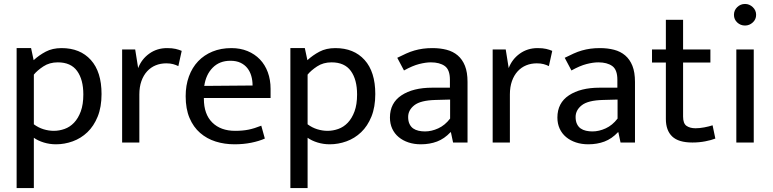

<svg xmlns="http://www.w3.org/2000/svg" viewBox="-20 -720 3904 970"><path d="M263 9Q231 9 201.5 0Q172 -9 151 -24V230H64V-477H137L150 -416Q177 -441 211 -459Q245 -477 291 -477Q385 -477 439 -417Q493 -357 493 -245Q493 -179 473.5 -131Q454 -83 421.5 -52Q389 -21 347.5 -6Q306 9 263 9ZM272 -405Q230 -405 199 -384.5Q168 -364 151 -343V-92Q174 -75 200 -67Q226 -59 252 -59Q279 -59 306 -68.5Q333 -78 354 -100Q375 -122 388 -157Q401 -192 401 -243Q401 -318 369.5 -361.5Q338 -405 272 -405Z M597 0V-470H663L678 -376Q695 -421 734 -449Q773 -477 824 -477Q850 -477 867 -473Q884 -469 898 -463L881 -386Q869 -392 854.5 -396Q840 -400 820 -400Q791 -400 766.5 -390Q742 -380 723.5 -360Q705 -340 694.5 -310.5Q684 -281 684 -243V0Z M1347 -225H1010V-221Q1010 -143 1052.5 -101Q1095 -59 1168 -59Q1206 -59 1235.5 -65Q1265 -71 1300 -85L1318 -20Q1289 -7 1249.5 1Q1210 9 1165 9Q1114 9 1069.5 -5Q1025 -19 991 -48.5Q957 -78 937.5 -124Q918 -170 918 -234Q918 -289 934.5 -334Q951 -379 981 -410.5Q1011 -442 1053.5 -459.5Q1096 -477 1149 -477Q1194 -477 1230.5 -462Q1267 -447 1293 -420Q1319 -393 1333 -355Q1347 -317 1347 -271ZM1256 -288Q1256 -314 1249.5 -336.5Q1243 -359 1229.5 -376Q1216 -393 1195 -403Q1174 -413 1144 -413Q1089 -413 1054.5 -378Q1020 -343 1012 -286Z M1646 9Q1614 9 1584.5 0Q1555 -9 1534 -24V230H1447V-477H1520L1533 -416Q1560 -441 1594 -459Q1628 -477 1674 -477Q1768 -477 1822 -417Q1876 -357 1876 -245Q1876 -179 1856.5 -131Q1837 -83 1804.5 -52Q1772 -21 1730.5 -6Q1689 9 1646 9ZM1655 -405Q1613 -405 1582 -384.5Q1551 -364 1534 -343V-92Q1557 -75 1583 -67Q1609 -59 1635 -59Q1662 -59 1689 -68.5Q1716 -78 1737 -100Q1758 -122 1771 -157Q1784 -192 1784 -243Q1784 -318 1752.5 -361.5Q1721 -405 1655 -405Z M1987 -428Q2011 -440 2032 -449.5Q2053 -459 2074 -465Q2095 -471 2117 -474Q2139 -477 2165 -477Q2204 -477 2236.5 -468.5Q2269 -460 2292.5 -440Q2316 -420 2329 -387.5Q2342 -355 2342 -306V0H2269L2258 -52H2256Q2225 -19 2188 -5Q2151 9 2106 9Q2072 9 2043.5 -0.5Q2015 -10 1994 -27.5Q1973 -45 1961.5 -70Q1950 -95 1950 -126Q1950 -200 2008.5 -238.5Q2067 -277 2163 -277H2253V-317Q2253 -368 2227 -386.5Q2201 -405 2157 -405Q2131 -405 2097.5 -396.5Q2064 -388 2021 -364ZM2254 -217 2180 -215Q2105 -213 2073.5 -188.5Q2042 -164 2042 -129Q2042 -108 2049 -93.5Q2056 -79 2067.5 -71Q2079 -63 2094.5 -59.5Q2110 -56 2127 -56Q2160 -56 2194 -71.5Q2228 -87 2254 -121Z M2469 0V-470H2535L2550 -376Q2567 -421 2606 -449Q2645 -477 2696 -477Q2722 -477 2739 -473Q2756 -469 2770 -463L2753 -386Q2741 -392 2726.5 -396Q2712 -400 2692 -400Q2663 -400 2638.5 -390Q2614 -380 2595.5 -360Q2577 -340 2566.5 -310.5Q2556 -281 2556 -243V0Z M2833 -428Q2857 -440 2878 -449.5Q2899 -459 2920 -465Q2941 -471 2963 -474Q2985 -477 3011 -477Q3050 -477 3082.5 -468.5Q3115 -460 3138.5 -440Q3162 -420 3175 -387.5Q3188 -355 3188 -306V0H3115L3104 -52H3102Q3071 -19 3034 -5Q2997 9 2952 9Q2918 9 2889.5 -0.5Q2861 -10 2840 -27.5Q2819 -45 2807.5 -70Q2796 -95 2796 -126Q2796 -200 2854.5 -238.5Q2913 -277 3009 -277H3099V-317Q3099 -368 3073 -386.5Q3047 -405 3003 -405Q2977 -405 2943.5 -396.5Q2910 -388 2867 -364ZM3100 -217 3026 -215Q2951 -213 2919.5 -188.5Q2888 -164 2888 -129Q2888 -108 2895 -93.5Q2902 -79 2913.5 -71Q2925 -63 2940.5 -59.5Q2956 -56 2973 -56Q3006 -56 3040 -71.5Q3074 -87 3100 -121Z M3569 -404H3431V-131Q3431 -96 3448.5 -84Q3466 -72 3494 -72Q3514 -72 3538 -76.5Q3562 -81 3580 -87L3594 -20Q3574 -12 3543 -6Q3512 0 3478 0Q3408 0 3376 -30.5Q3344 -61 3344 -119V-404H3274V-470H3344V-620H3431V-470H3569Z M3700 0V-470H3788V0ZM3744 -591Q3721 -591 3704.5 -606.5Q3688 -622 3688 -645Q3688 -668 3704.5 -684Q3721 -700 3744 -700Q3766 -700 3783 -684Q3800 -668 3800 -645Q3800 -622 3783 -606.5Q3766 -591 3744 -591Z"/></svg>

Font: Mukta Mahee
Style: Regular
Weight: 400
Designer: Shuchita Grover, Noopur Datye, Girish Dalvi, Yashodeep Gholap
Foundry: Ek Type
Version: Version 2.538;PS 1.000;hotconv 16.6.51;makeotf.lib2.5.65220;